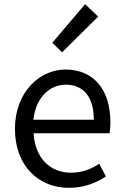

<svg xmlns="http://www.w3.org/2000/svg" viewBox="-20 -892 594 925"><path d="M312 13C385 13 443 -11 490 -42L458 -103C417 -76 375 -60 322 -60C219 -60 148 -134 142 -250H508C510 -264 512 -282 512 -302C512 -457 434 -557 295 -557C171 -557 52 -448 52 -271C52 -92 167 13 312 13ZM141 -315C152 -423 220 -484 297 -484C382 -484 432 -425 432 -315ZM279 -640 453 -812 390 -872 232 -686Z"/></svg>

Font: Noto Sans CJK SC
Style: Regular
Weight: 400
Designer: Ryoko NISHIZUKA 西塚涼子 (kana, bopomofo & ideographs); Paul D. Hunt (Latin, Greek & Cyrillic); Sandoll Communications 산돌커뮤니
Foundry: Adobe
Version: Version 2.004;hotconv 1.0.118;makeotfexe 2.5.65603